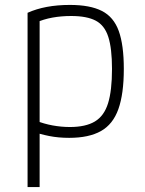

<svg xmlns="http://www.w3.org/2000/svg" viewBox="-20 -550 590 780"><path d="M92 -498Q163 -530 264 -530Q346 -530 394 -505.5Q442 -481 462.5 -424Q483 -367 483 -270Q483 -169 461 -107Q439 -45 390 -17.5Q341 10 261 10Q217 10 179.5 2.5Q142 -5 112 -16L126 -60Q158 -47 193.5 -40.5Q229 -34 264 -34Q328 -34 365.5 -56.5Q403 -79 419 -130.5Q435 -182 435 -270Q435 -353 420 -400Q405 -447 369 -466Q333 -485 269 -485Q229 -485 193 -478.5Q157 -472 126 -458L141 -489V210H92Z"/></svg>

Font: M PLUS Code Latin SemiExpanded Light
Style: Regular
Weight: 300
Width: 6
Designer: Coji Morishita
Foundry: UNDERFOREST DESIGN
Version: Version 1.002; ttfautohint (v1.8.3)